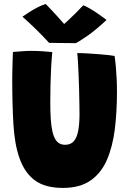

<svg xmlns="http://www.w3.org/2000/svg" viewBox="-20 -931 646 966"><path d="M296.5 14.5Q206.5 14.5 155.2 -23.8Q104 -62 78.5 -134Q53.5 -204 47.5 -305.5Q41.5 -407 41.5 -536.5Q41.5 -552.5 42 -569Q42.5 -585.5 42.8 -602.5Q43 -619.5 43.8 -636.5Q44.5 -653.5 45 -669.5Q68.5 -671.5 92 -673.2Q115.5 -675 137 -675Q164.5 -675 192.5 -673.2Q220.5 -671.5 243 -669Q239.5 -632.5 237.2 -590.2Q235 -548 234 -503.8Q233 -459.5 233 -416.5Q233 -368 235.5 -331Q238 -294 244 -268.5Q252 -234.5 267.2 -218.5Q282.5 -202.5 307 -202.5Q337 -202.5 352.8 -222.2Q368.5 -242 374.2 -276.8Q380 -311.5 380 -356Q380 -375.5 379.5 -407.8Q379 -440 378 -478.2Q377 -516.5 375.5 -553.8Q374 -591 372.2 -620.2Q370.5 -649.5 368.5 -664Q391 -664 420.5 -662.2Q450 -660.5 479 -658.2Q508 -656 529.5 -653.5Q551 -651 556.5 -649.5Q560.5 -623.5 563 -594Q565.5 -564.5 567 -533.2Q568.5 -502 568.5 -470Q568.5 -369.5 557.8 -281.8Q547 -194 518.2 -127.2Q489.5 -60.5 435.8 -23Q382 14.5 296.5 14.5ZM399 -904.5Q413 -899 431.8 -888.2Q450.5 -877.5 468.2 -865.2Q486 -853 499.2 -843.2Q512.5 -833.5 516 -830.5Q459 -777.5 418.8 -750Q378.5 -722.5 362.5 -714Q350.5 -714 325.2 -714.2Q300 -714.5 272.2 -714.8Q244.5 -715 227 -715.5Q195 -750.5 162.5 -782.2Q130 -814 93 -847Q105 -855.5 125 -868.5Q145 -881.5 168 -893.5Q191 -905.5 210 -911Q226.5 -894 241.8 -877.8Q257 -861.5 270 -847Q283 -832.5 292.2 -822Q301.5 -811.5 306.5 -806H298Q304 -811 321.2 -827Q338.5 -843 359.8 -864Q381 -885 399 -904.5Z"/></svg>

Font: Grandstander Thin ExtraBold
Style: Regular
Weight: 800
Version: Version 1.200